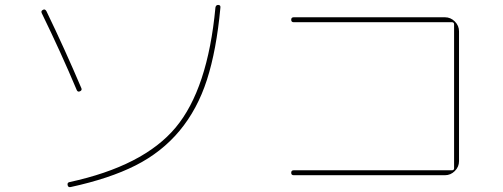

<svg xmlns="http://www.w3.org/2000/svg" viewBox="-20 -750 2040 778"><path d="M261 -12Q561 -77 691.5 -233Q822 -389 853 -720Q855 -730 864 -730Q875 -730 873 -718Q857 -546 818.5 -426.5Q780 -307 707.5 -220Q635 -133 529 -79.5Q423 -26 266 8Q256 10 254 0Q252 -10 261 -12ZM291 -385Q227 -537 149 -697Q145 -706 154 -710Q162 -715 168 -705Q242 -552 310 -392Q313 -384 304 -380Q295 -376 291 -385Z M1811 -60Q1820 -60 1820 -68V-651Q1820 -660 1811 -660H1170Q1160 -660 1160 -670Q1160 -680 1170 -680H1783Q1806 -680 1823 -663Q1840 -646 1840 -623V-97Q1840 -74 1823 -57Q1806 -40 1783 -40H1170Q1160 -40 1160 -50Q1160 -60 1170 -60Z"/></svg>

Font: Rounded Mplus 1c Thin
Style: Regular
Weight: 250
Version: Version 1.059.20150529